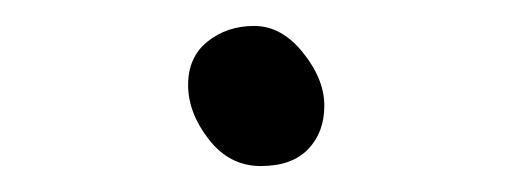

<svg xmlns="http://www.w3.org/2000/svg" viewBox="-20 -492 390 148"><path d="M176 -472Q197 -472 213.5 -451.5Q230 -431 230 -410.5Q230 -390 217.5 -377Q205 -364 181 -364Q157 -364 141 -384.5Q125 -405 125 -426.5Q125 -448 140 -460Q155 -472 176 -472Z"/></svg>

Font: Moon Stars Kai T
Style: Regular
Weight: 400
Designer: GuiWonder
Version: Version 1.101